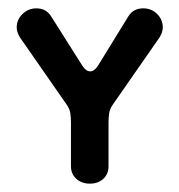

<svg xmlns="http://www.w3.org/2000/svg" viewBox="-20 -430 430 460"><path d="M195 10Q176 10 163 -1.5Q150 -13 150 -32V-137Q150 -148 148.5 -158.5Q147 -169 140 -179L28 -340Q20 -353 20 -364Q20 -383 34 -396.5Q48 -410 67 -410Q91 -410 103 -390L177 -273Q186 -259 196 -259Q206 -259 215 -273L287 -390Q299 -410 323 -410Q343 -410 356.5 -396.5Q370 -383 370 -364Q370 -353 362 -340L250 -179Q243 -169 241.5 -158.5Q240 -148 240 -137V-32Q240 -13 227.5 -1.5Q215 10 195 10Z"/></svg>

Font: Dongle
Style: Bold
Weight: 700
Designer: Yanghee Ryu
Foundry: Yanghee Ryu
Version: Version 2.000